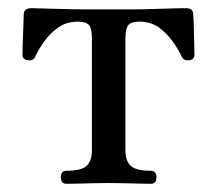

<svg xmlns="http://www.w3.org/2000/svg" viewBox="-20 -450 532 470"><path d="M143 0Q129 0 129 -16Q129 -32 143 -32Q179 -32 192 -44Q205 -56 205 -83V-357Q205 -380 198 -388.5Q191 -397 171 -397Q143 -397 123 -383Q103 -369 89 -349.5Q75 -330 66 -311Q62 -301 48.5 -302.5Q35 -304 35 -316Q35 -321 35.5 -340.5Q36 -360 37 -381.5Q38 -403 38 -412Q38 -423 43 -426.5Q48 -430 58 -430Q60 -430 75.5 -429.5Q91 -429 112 -428.5Q133 -428 153.5 -427.5Q174 -427 185 -427H307Q327 -427 356 -428Q385 -429 408 -429.5Q431 -430 433 -430Q444 -430 448.5 -426.5Q453 -423 453 -412Q454 -403 454.5 -381.5Q455 -360 455.5 -340.5Q456 -321 456 -316Q456 -304 443 -302.5Q430 -301 425 -311Q416 -330 402 -349.5Q388 -369 368.5 -383Q349 -397 321 -397Q301 -397 294 -388.5Q287 -380 287 -357V-83Q287 -56 300 -44Q313 -32 349 -32Q363 -32 363 -16Q363 0 349 0Q342 0 323.5 -0.5Q305 -1 283.5 -1.5Q262 -2 246 -2Q230 -2 208.5 -1.5Q187 -1 168.5 -0.5Q150 0 143 0Z"/></svg>

Font: Zen Old Mincho
Style: Regular
Weight: 400
Designer: Yoshimichi Ohira
Foundry: Positype
Version: Version 1.001